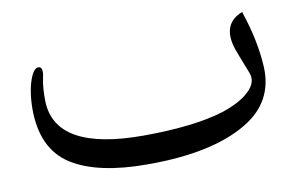

<svg xmlns="http://www.w3.org/2000/svg" viewBox="-54 -508 970 623"><g transform="rotate(-10 430.5 -196.0)"><path d="M385.3 21C527.8 21.5 638.2 -1.5 715.8 -47.9C784.2 -88.4 816.4 -147.5 813 -224.1C810.1 -282.2 797.4 -344.7 774.4 -412.6L766.1 -409.2C725.1 -389.2 713.4 -352.5 731 -298.8C734.4 -289.1 745.1 -260.7 763.7 -213.9C773.4 -189.5 763.7 -166 733.9 -143.1C714.4 -127.9 688 -114.7 654.8 -104C590.8 -84 502.9 -73.7 391.1 -73.2C196.3 -72.8 97.7 -128.4 95.2 -239.3C94.7 -268.1 96.7 -293 101.1 -314C106.4 -336.9 104 -349.1 94.2 -350.6C84.5 -351.6 76.2 -344.2 68.8 -328.1C56.6 -300.3 50.3 -265.1 49.8 -222.7C49.3 -134.3 78.1 -70.8 137.2 -33.2C194.3 2.9 277.3 21 385.3 21Z"/></g></svg>

Font: Gandom
Style: Regular
Weight: 400
Foundry: DejaVu fonts team - Redesigned by Saber Rastikerdar - Based on Samim Font
Version: Version 0.8